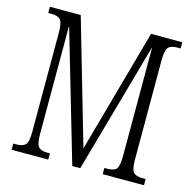

<svg xmlns="http://www.w3.org/2000/svg" viewBox="-105 -820 934 926"><g transform="rotate(15 362.5 -357.0)"><path d="M32 0V-31H46Q79 -31 92.5 -44.5Q106 -58 106 -108V-605Q106 -655 93 -669Q80 -683 49 -683H32V-714H186L365 -96L537 -714H693V-683H675Q645 -683 632 -669Q619 -655 619 -605V-109Q619 -59 632 -45Q645 -31 677 -31H693V0H487V-31H502Q535 -31 547 -45.5Q559 -60 559 -111V-654L375 0H335L145 -650V-111Q145 -59 158 -45Q171 -31 202 -31H215V0Z"/></g></svg>

Font: Noto Serif Sinhala ExtraCondensed Light
Style: Regular
Weight: 300
Width: 2
Designer: Jelle Bosma - Monotype Design Team
Foundry: Monotype Imaging Inc.
Version: Version 2.007; ttfautohint (v1.8.4.7-5d5b)